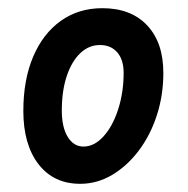

<svg xmlns="http://www.w3.org/2000/svg" viewBox="-20 -444 460 469"><path d="M176 5Q111 5 74 -43Q37 -91 37 -173Q37 -249 61 -305.5Q85 -362 128.5 -393Q172 -424 230 -424Q300 -424 339.5 -382Q379 -340 379 -266Q379 -211 363 -162Q347 -113 318.5 -75.5Q290 -38 253.5 -16.5Q217 5 176 5ZM184 -86Q210 -86 232.5 -110.5Q255 -135 268.5 -176.5Q282 -218 282 -266Q282 -298 266.5 -316Q251 -334 224 -334Q197 -334 176 -314Q155 -294 143 -258Q131 -222 131 -174Q131 -133 145.5 -109.5Q160 -86 184 -86Z"/></svg>

Font: Edu VIC WA NT Beginner SemiBold
Style: Regular
Weight: 600
Designer: Tina and Corey Anderson
Foundry: Google for Education
Version: Version 1.003